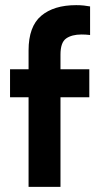

<svg xmlns="http://www.w3.org/2000/svg" viewBox="-20 -726 380 746"><path d="M19 -457H91V-530Q91 -623 140 -664.5Q189 -706 276 -706Q293 -706 306 -704.5Q319 -703 330 -701V-590Q322 -591 313.5 -591.5Q305 -592 297 -592Q259 -592 237 -576.5Q215 -561 215 -514V-457H327V-348H215V0H91V-348H19Z"/></svg>

Font: Tilda Sans Bold
Style: Regular
Weight: 700
Designer: ParaType Ltd
Foundry: ParaType Ltd
Version: Version 1.009